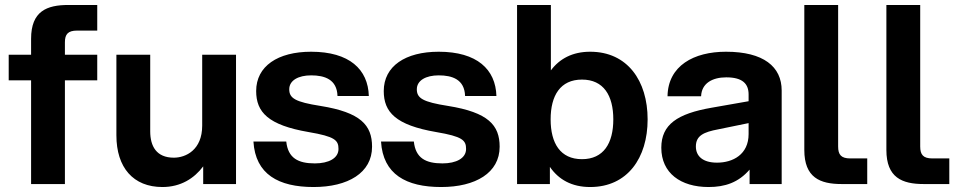

<svg xmlns="http://www.w3.org/2000/svg" viewBox="-20 -740 3862 772"><path d="M105 -584V-520H15V-417H105V0H241V-417H371V-520H241V-570C241 -602 253 -617 290 -617H371V-720H255C168 -720 105 -695 105 -584Z M584 -212V-520H448V-196C448 -66 516 12 633 12C707 12 761 -23 797 -71V0H929V-520H793V-235C793 -137 727 -106 679 -106C609 -106 584 -152 584 -212Z M1241 12C1379 12 1476 -45 1476 -150C1476 -237 1430 -288 1269 -314C1167 -330 1143 -345 1143 -381C1143 -417 1180 -437 1231 -437C1285 -437 1335 -421 1337 -354H1463C1460 -461 1385 -532 1231 -532C1097 -532 1010 -474 1010 -374C1010 -289 1058 -237 1221 -209C1327 -191 1341 -176 1341 -141C1341 -104 1302 -83 1246 -83C1179 -83 1138 -104 1131 -171H999C1007 -39 1100 12 1241 12Z M1754 12C1892 12 1989 -45 1989 -150C1989 -237 1943 -288 1782 -314C1680 -330 1656 -345 1656 -381C1656 -417 1693 -437 1744 -437C1798 -437 1848 -421 1850 -354H1976C1973 -461 1898 -532 1744 -532C1610 -532 1523 -474 1523 -374C1523 -289 1571 -237 1734 -209C1840 -191 1854 -176 1854 -141C1854 -104 1815 -83 1759 -83C1692 -83 1651 -104 1644 -171H1512C1520 -39 1613 12 1754 12Z M2059 0H2191V-69C2226 -18 2279 12 2353 12C2503 12 2584 -105 2584 -260C2584 -415 2503 -532 2353 -532C2282 -532 2230 -504 2195 -457V-720H2059ZM2194 -260C2194 -356 2233 -420 2320 -420C2407 -420 2446 -356 2446 -260C2446 -164 2407 -100 2320 -100C2233 -100 2194 -164 2194 -260Z M2994 0H3123V-376C3123 -472 3050 -532 2899 -532C2770 -532 2666 -476 2664 -353H2799C2801 -405 2844 -429 2900 -429C2966 -429 2990 -403 2990 -360V-333L2842 -307C2703 -283 2639 -239 2639 -146C2639 -44 2717 12 2829 12C2895 12 2949 -6 2994 -58ZM2778 -151C2778 -195 2810 -209 2868 -220L2990 -245V-201C2990 -119 2927 -86 2863 -86C2806 -86 2778 -112 2778 -151Z M3214 -720V-137C3214 -26 3277 0 3364 0H3467V-103H3399C3362 -103 3350 -118 3350 -151V-720Z M3544 -720V-137C3544 -26 3607 0 3694 0H3797V-103H3729C3692 -103 3680 -118 3680 -151V-720Z"/></svg>

Font: Aspekta 650
Style: Regular
Weight: 650
Designer: Ivo Dolenc
Version: Version 2.000